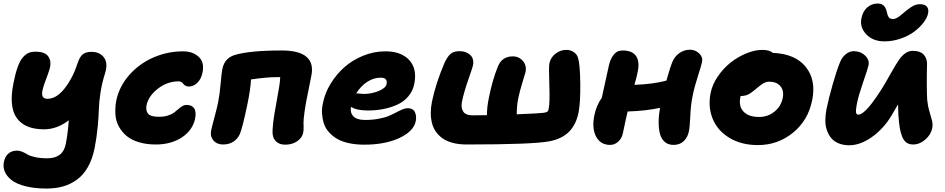

<svg xmlns="http://www.w3.org/2000/svg" viewBox="-22 -819 5413 1100"><path d="M245.1 261.2Q175.8 261.2 124 248Q72.3 234.9 44.4 212.9Q16.6 190.9 5.6 164.6Q-5.4 138.2 0 109.9Q6.3 77.6 26.1 60.8Q45.9 43.9 76.2 43.9Q90.8 43.9 106.4 50.8Q122.1 57.6 135.3 65.9Q148.4 74.2 178.5 81.1Q208.5 87.9 249 87.9Q339.4 87.9 355 4.9Q366.2 -50.8 372.1 -129.9Q304.7 -78.1 230 -78.1Q120.1 -78.1 74 -142.8Q27.8 -207.5 55.2 -342.8Q65.9 -397.9 79.1 -434.3Q92.3 -470.7 108.6 -489.7Q125 -508.8 142.1 -515.9Q159.2 -522.9 182.1 -522.9Q233.4 -522.9 252.9 -497.6Q272.5 -472.2 265.1 -435.1Q261.7 -419.4 251.7 -392.1Q241.7 -364.7 233.6 -342.8Q225.6 -320.8 220.9 -299.1Q216.3 -277.3 223.1 -265.1Q230 -252.9 250 -252.9Q301.3 -252.9 348.4 -312.7Q395.5 -372.6 423.8 -460Q434.6 -493.2 452.1 -507.6Q469.7 -522 502 -522Q549.8 -522 573.7 -489.5Q597.7 -457 580.1 -399.9Q562 -342.8 553.7 -288.1Q545.4 -233.4 544.4 -194.3Q543.5 -155.3 537.8 -93.8Q532.2 -32.2 520 29.8Q507.3 92.8 481.4 138.2Q455.6 183.6 418.9 210.2Q382.3 236.8 339.4 249Q296.4 261.2 245.1 261.2Z M870.6 8.8Q817.4 8.8 774.7 -3.9Q731.9 -16.6 704.3 -39.3Q676.8 -62 659.4 -93.3Q642.1 -124.5 639.4 -161.6Q636.7 -198.7 643.6 -240.2Q660.2 -322.8 718 -388.7Q775.9 -454.6 856.9 -489.7Q938 -524.9 1026.4 -524.9Q1081.5 -524.9 1115.7 -494.1Q1149.9 -463.4 1138.7 -405.8Q1130.9 -365.7 1108.4 -344.5Q1085.9 -323.2 1060.5 -323.2Q1048.8 -323.2 1040.5 -327.9Q1032.2 -332.5 1028.3 -338.1Q1024.4 -343.8 1017.8 -348.4Q1011.2 -353 1002.4 -353Q936.5 -353 882.6 -311Q828.6 -269 817.4 -215.8Q812 -185.1 826.4 -167.5Q840.8 -149.9 889.6 -149.9Q918 -149.9 939.9 -157Q961.9 -164.1 975.1 -173.8Q988.3 -183.6 999.3 -193.6Q1010.3 -203.6 1022 -210.7Q1033.7 -217.8 1047.4 -217.8Q1076.7 -217.8 1090.1 -198.7Q1103.5 -179.7 1095.7 -138.2Q1080.6 -71.3 1019 -31.2Q957.5 8.8 870.6 8.8Z M1611.8 9.8Q1580.6 9.8 1561.5 -6.8Q1542.5 -23.4 1540 -50.8Q1536.1 -95.2 1559.6 -219.7Q1583 -344.2 1583 -370.1V-377H1562Q1504.4 -377 1416 -363.8Q1413.6 -308.1 1394 -214.8Q1367.7 -89.8 1353 -53.2Q1341.3 -24.9 1316.2 -8.1Q1291 8.8 1255.9 8.8Q1220.2 8.8 1200.4 -14.9Q1180.7 -38.6 1188 -73.2Q1191.4 -90.8 1207.3 -149.4Q1223.1 -208 1228 -234.9Q1236.8 -278.8 1241.9 -339.1Q1247.1 -399.4 1252 -423.8Q1264.2 -485.8 1322.8 -503.9Q1408.2 -529.8 1592.8 -529.8Q1692.4 -529.8 1734.4 -492.9Q1776.4 -456.1 1761.7 -384.8Q1759.8 -374.5 1749.8 -325Q1739.7 -275.4 1733.9 -245.4Q1728 -215.3 1722.4 -175.8Q1716.8 -136.2 1716.8 -113.8Q1716.8 -112.3 1717.3 -98.4Q1717.8 -84.5 1717.3 -75.4Q1716.8 -66.4 1714.8 -58.1Q1709 -28.8 1680.2 -9.5Q1651.4 9.8 1611.8 9.8Z M2064.9 9.8Q2016.1 9.8 1976.1 1Q1936 -7.8 1908.9 -23.9Q1881.8 -40 1862.1 -62.3Q1842.3 -84.5 1833.7 -111.1Q1825.2 -137.7 1823 -168Q1820.8 -198.2 1828.6 -230Q1839.4 -285.2 1871.3 -338.1Q1903.3 -391.1 1949.5 -432.6Q1995.6 -474.1 2057.9 -499.5Q2120.1 -524.9 2186 -524.9Q2276.9 -524.9 2322.8 -474.6Q2368.7 -424.3 2351.6 -338.9Q2343.3 -297.4 2317.1 -266.6Q2291 -235.8 2253.2 -219Q2215.3 -202.1 2173.8 -194.1Q2132.3 -186 2085.9 -186Q2020.5 -186 1988.8 -207Q1982.9 -174.3 2002 -153.1Q2021 -131.8 2069.8 -131.8Q2112.3 -131.8 2148.2 -138.7Q2184.1 -145.5 2207 -155.5Q2230 -165.5 2248.8 -175.5Q2267.6 -185.5 2283.9 -192.4Q2300.3 -199.2 2314 -199.2Q2343.8 -199.2 2354.7 -177.2Q2365.7 -155.3 2359.9 -125Q2348.1 -66.9 2266.6 -28.6Q2185.1 9.8 2064.9 9.8ZM2158.7 -374Q2118.7 -374 2081.5 -349.9Q2044.4 -325.7 2019 -284.2Q2058.1 -280.8 2062 -280.8Q2106 -280.8 2147 -297.4Q2188 -314 2192.9 -337.9Q2195.8 -356.4 2187.7 -365.2Q2179.7 -374 2158.7 -374Z M2651.9 8.8Q2607.4 8.8 2572 -0.5Q2536.6 -9.8 2513.2 -26.6Q2489.7 -43.5 2474.4 -65.9Q2459 -88.4 2452.4 -116.2Q2445.8 -144 2446 -173.6Q2446.3 -203.1 2452.6 -235.8Q2473.6 -337.9 2523.4 -456.1Q2540 -492.7 2558.3 -509.3Q2576.7 -525.9 2609.9 -525.9Q2648.9 -525.9 2672.1 -504.2Q2695.3 -482.4 2687.5 -442.9Q2686 -435.1 2660.9 -362.5Q2635.7 -290 2624.5 -235.8Q2617.7 -202.6 2631.6 -180.4Q2645.5 -158.2 2686.5 -158.2Q2734.4 -158.2 2767.6 -159.2Q2767.6 -209 2780.8 -268.1Q2799.8 -362.3 2830.6 -438Q2853.5 -496.1 2916.5 -496.1Q2950.7 -496.1 2973.6 -470Q2996.6 -443.8 2988.8 -405.8Q2988.8 -404.8 2971.9 -349.6Q2955.1 -294.4 2947.8 -258.8Q2938.5 -215.8 2938.5 -164.1Q3069.8 -169.4 3093.8 -172.9Q3108.9 -175.3 3114.3 -179.7Q3119.6 -184.1 3121.6 -196.8Q3128.9 -230.5 3125.2 -333.3Q3121.6 -436 3125.5 -455.1Q3131.8 -488.8 3159.9 -511Q3188 -533.2 3222.7 -533.2Q3246.1 -533.2 3264.6 -521Q3283.2 -508.8 3289.6 -487.8Q3301.3 -449.7 3302.5 -339.8Q3303.7 -230 3292.5 -173.8Q3278.3 -104.5 3238 -64.2Q3197.8 -23.9 3127.4 -9.8Q3034.2 8.8 2651.9 8.8Z M3473.6 11.2Q3419.4 11.2 3393.8 -35.2Q3368.2 -81.5 3382.8 -157.2Q3394.5 -214.4 3425.8 -258.8Q3457 -398.4 3465.8 -440.9Q3474.1 -480 3493.4 -504.9Q3512.7 -529.8 3544.9 -529.8Q3600.6 -529.8 3622.1 -498Q3643.6 -466.3 3631.8 -409.2Q3627 -381.8 3612.8 -333Q3716.8 -336.4 3795.9 -356.9Q3816.9 -432.1 3829.6 -462.9Q3841.8 -494.1 3869.4 -514.2Q3897 -534.2 3930.7 -534.2Q3961.4 -534.2 3983.4 -513.2Q4005.4 -492.2 4000.5 -465.8Q3997.1 -446.3 3976.3 -382.6Q3955.6 -318.8 3945.8 -268.1Q3935.5 -217.8 3932.9 -155Q3930.2 -92.3 3924.8 -66.9Q3918.5 -33.2 3895.8 -11Q3873 11.2 3836.9 11.2Q3807.1 11.2 3787.4 -5.1Q3767.6 -21.5 3759.5 -50.8Q3751.5 -80.1 3751.5 -117.9Q3751.5 -155.8 3759.8 -201.2Q3678.2 -183.6 3573.7 -180.2Q3572.3 -173.3 3562.7 -131.6Q3553.2 -89.8 3546.9 -57.1Q3541.5 -27.8 3520.8 -8.3Q3500 11.2 3473.6 11.2Z M4320.3 12.2Q4226.1 12.2 4158 -28.6Q4089.8 -69.3 4061.5 -137.5Q4033.2 -205.6 4049.3 -286.1Q4058.6 -334 4089.6 -379.9Q4120.6 -425.8 4161.9 -459Q4203.1 -492.2 4252.4 -512.7Q4301.8 -533.2 4346.2 -533.2Q4385.3 -533.2 4406.2 -516.1Q4535.2 -510.3 4594.7 -435.3Q4654.3 -360.4 4631.3 -246.1Q4608.4 -129.4 4521.2 -58.6Q4434.1 12.2 4320.3 12.2ZM4219.2 -258.8Q4209.5 -209 4238.5 -179Q4267.6 -148.9 4327.1 -148.9Q4377 -148.9 4414.8 -179.2Q4452.6 -209.5 4462.4 -257.8Q4470.7 -299.8 4449 -325.4Q4427.2 -351.1 4384.3 -351.1Q4379.9 -351.1 4375.7 -350.6Q4371.6 -350.1 4367.2 -348.4Q4362.8 -346.7 4359.6 -345.7Q4356.4 -344.7 4351.3 -341.6Q4346.2 -338.4 4343.5 -336.7Q4340.8 -335 4335 -330.3Q4329.1 -325.7 4326.4 -323.7Q4323.7 -321.8 4316.4 -315.7Q4309.1 -309.6 4306.2 -307.1Q4280.3 -285.2 4262.9 -277.1Q4245.6 -269 4222.2 -269H4221.2Q4219.2 -263.2 4219.2 -258.8Z M5044.9 -582Q4979 -582 4940.9 -622.6Q4902.8 -663.1 4913.1 -713.9Q4921.4 -754.9 4947 -776.9Q4972.7 -798.8 5006.8 -798.8Q5046.4 -798.8 5057.1 -756.8Q5058.1 -752.9 5060.3 -743.9Q5062.5 -734.9 5064.2 -730.5Q5065.9 -726.1 5069.6 -720.5Q5073.2 -714.8 5079.6 -712.4Q5085.9 -710 5095.2 -710Q5103.5 -710 5114 -715.3Q5124.5 -720.7 5131.1 -725.8Q5137.7 -731 5151.6 -742.7Q5165.5 -754.4 5169.9 -757.8Q5192.9 -776.4 5210.4 -785.6Q5228 -794.9 5249 -794.9Q5276.9 -794.9 5288.6 -780.5Q5300.3 -766.1 5294.9 -741.2Q5290 -717.3 5269 -689.7Q5248 -662.1 5216.1 -637.9Q5184.1 -613.8 5138.4 -597.9Q5092.8 -582 5044.9 -582ZM4843.3 13.2Q4808.6 13.2 4782 2Q4755.4 -9.3 4739.7 -28.6Q4724.1 -47.9 4715.1 -74Q4706.1 -100.1 4706.5 -130.4Q4707 -160.6 4712.9 -192.9Q4726.1 -257.3 4748.8 -336.2Q4771.5 -415 4788.1 -456.1Q4800.3 -489.3 4822.5 -507.6Q4844.7 -525.9 4868.2 -525.9Q4907.7 -525.9 4933.8 -501.2Q4960 -476.6 4954.1 -445.8Q4950.7 -427.7 4923.8 -350.3Q4897 -272.9 4888.2 -229Q4878.9 -182.6 4883.3 -170.9Q4886.7 -162.6 4895 -162.1Q4931.6 -162.1 5006.8 -274.9Q5028.3 -305.7 5052 -346.7Q5075.7 -387.7 5091.8 -416.5Q5107.9 -445.3 5126.2 -472.7Q5144.5 -500 5164.6 -513.9Q5184.6 -527.8 5207 -527.8Q5251.5 -527.8 5271.5 -504.4Q5291.5 -481 5289.1 -442.9Q5287.6 -405.3 5287.8 -339.6Q5288.1 -273.9 5290 -248Q5293 -213.9 5302.5 -182.1Q5312 -150.4 5317.6 -128.2Q5323.2 -106 5318.8 -84Q5311.5 -47.4 5279.1 -19.3Q5246.6 8.8 5209 8.8Q5186.5 8.8 5171.1 -2.2Q5155.8 -13.2 5146.5 -36.4Q5137.2 -59.6 5132.6 -88.4Q5127.9 -117.2 5125 -160.2Q5123 -200.2 5123 -221.2Q5116.2 -210.4 5086.9 -159.2Q5043 -84.5 4975.6 -35.6Q4908.2 13.2 4843.3 13.2Z"/></svg>

Font: Shantell Sans Normal
Style: Italic
Weight: 800
Italic angle: -11.31°
Designer: Stephen Nixon, Anya Danilova, Shantell Martin
Foundry: Arrow Type
Version: Version 1.006;[559af2be0]